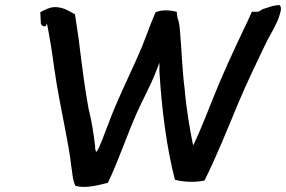

<svg xmlns="http://www.w3.org/2000/svg" viewBox="-20 -759 1122 753"><path d="M138 -711 140 -675C137 -658 156 -651 161 -659L163 -665C163 -665 163 -666 164 -666C164 -665 165 -664 165 -663C176 -606 185 -551 193 -489C205 -404 221 -331 236 -250C244 -207 254 -157 259 -111C264 -83 264 -53 276 -30C319 -19 365 -33 403 -42C442 -122 480 -234 516 -315C538 -365 572 -426 592 -479C596 -490 601 -501 605 -513C606 -503 605 -493 605 -482C614 -332 633 -182 666 -54C700 -45 744 -43 782 -51C826 -138 874 -257 913 -351C943 -424 995 -532 1029 -602C1045 -630 1057 -653 1065 -670C1071 -682 1075 -694 1078 -705L1081 -717C1083 -726 1081 -735 1077 -739C1059 -739 1043 -734 1029 -729L1010 -723C1006 -720 1000 -717 993 -713H968C959 -694 949 -670 934 -640C899 -567 847 -454 817 -377C792 -316 769 -254 739 -191H737C724 -253 710 -338 704 -412C695 -479 693 -553 687 -623C685 -648 684 -670 676 -689L673 -713C646 -719 617 -722 590 -711C578 -682 565 -651 554 -620L536 -574C492 -470 440 -370 401 -263C392 -242 371 -179 359 -164C353 -164 353 -181 353 -186C347 -238 339 -287 327 -334C313 -410 302 -497 292 -578C289 -610 279 -665 275 -697L274 -703C253 -714 233 -729 201 -731C177 -733 153 -719 138 -711Z"/></svg>

Font: Hussar Pisanka
Style: Kur
Weight: 400
Designer: Robert Jablonski
Foundry: Cannot Into Space Fonts
Version: Version 1.070